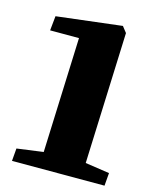

<svg xmlns="http://www.w3.org/2000/svg" viewBox="-110 -805 712 880"><g transform="rotate(15 245.5 -364.5)"><path d="M183 -623H46L53 -692L363 -729L385 -701L361 -78L476 -61L471 0H32L37 -60L162 -77Z"/></g></svg>

Font: Literata 36pt ExtraBold
Style: Italic
Weight: 800
Italic angle: -2°
Designer: Latin by Veronika Burian and Jose Scaglione. Greek by Irene Vlachou. Cyrillic by Vera Evstafieva
Foundry: TypeTogether
Version: Version 3.002